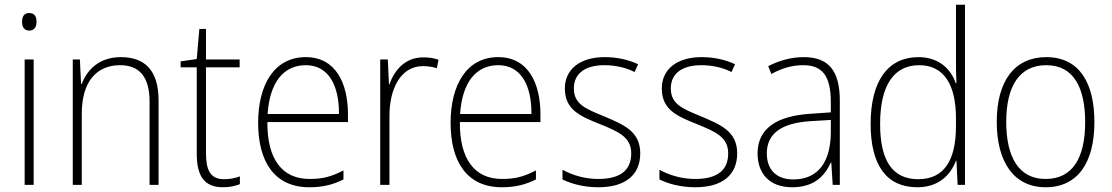

<svg xmlns="http://www.w3.org/2000/svg" viewBox="-20 -780 4691 810"><path d="M103 -725C81 -725 73 -709 73 -688C73 -667 82 -651 103 -651C125 -651 134 -666 134 -688C134 -709 127 -725 103 -725ZM122 -529H84V0H122Z M490 -539C398 -539 347 -485 325 -426H322L317 -529H287V0H325V-300C325 -438 389 -505 487 -505C566 -505 611 -458 611 -351V0H649V-356C649 -482 592 -539 490 -539Z M926 -24C867 -24 849 -62 849 -135V-496H991V-529H849V-658H821L810 -531L742 -521V-496H810V-133C810 -39 840 10 921 10C951 10 973 4 992 -3V-36C974 -29 952 -24 926 -24Z M1270 -539C1136 -539 1069 -421 1069 -262C1069 -99 1137 10 1285 10C1342 10 1385 -1 1429 -23V-61C1377 -34 1340 -25 1286 -25C1169 -25 1107 -110 1108 -265H1448V-297C1448 -431 1395 -539 1270 -539ZM1270 -505C1367 -505 1411 -418 1410 -299H1109C1118 -435 1178 -505 1270 -505Z M1765 -538C1689 -538 1643 -483 1623 -424H1621L1616 -529H1584V0H1623V-288C1622 -406 1671 -501 1764 -501C1786 -501 1805 -498 1823 -492L1830 -528C1811 -535 1788 -538 1765 -538Z M2082 -539C1948 -539 1881 -421 1881 -262C1881 -99 1949 10 2097 10C2154 10 2197 -1 2241 -23V-61C2189 -34 2152 -25 2098 -25C1981 -25 1919 -110 1920 -265H2260V-297C2260 -431 2207 -539 2082 -539ZM2082 -505C2179 -505 2223 -418 2222 -299H1921C1930 -435 1990 -505 2082 -505Z M2681 -133C2681 -227 2610 -254 2529 -289C2451 -321 2401 -340 2401 -407C2401 -471 2450 -505 2530 -505C2576 -505 2624 -494 2657 -476L2672 -509C2634 -527 2586 -539 2531 -539C2426 -539 2363 -487 2363 -407C2363 -317 2427 -290 2512 -256C2591 -224 2643 -201 2643 -133C2643 -65 2601 -25 2504 -25C2449 -25 2396 -40 2353 -64V-23C2387 -6 2440 10 2504 10C2621 10 2681 -44 2681 -133Z M3090 -133C3090 -227 3019 -254 2938 -289C2860 -321 2810 -340 2810 -407C2810 -471 2859 -505 2939 -505C2985 -505 3033 -494 3066 -476L3081 -509C3043 -527 2995 -539 2940 -539C2835 -539 2772 -487 2772 -407C2772 -317 2836 -290 2921 -256C3000 -224 3052 -201 3052 -133C3052 -65 3010 -25 2913 -25C2858 -25 2805 -40 2762 -64V-23C2796 -6 2849 10 2913 10C3030 10 3090 -44 3090 -133Z M3370 -539C3317 -539 3266 -524 3221 -501L3234 -468C3282 -494 3325 -505 3368 -505C3448 -505 3485 -462 3485 -349V-306L3399 -300C3257 -291 3176 -238 3176 -133C3176 -49 3225 10 3322 10C3414 10 3459 -37 3485 -94H3487L3493 0H3523V-355C3523 -484 3474 -539 3370 -539ZM3402 -269 3485 -274V-219C3484 -101 3434 -23 3327 -23C3256 -23 3215 -63 3215 -133C3215 -220 3282 -262 3402 -269Z M3850 10C3941 10 3991 -43 4013 -102H4015L4020 0H4051V-760H4013V-530C4013 -498 4013 -464 4015 -429H4012C3992 -489 3940 -539 3855 -539C3727 -539 3653 -440 3653 -257C3653 -83 3720 10 3850 10ZM3854 -24C3743 -24 3693 -105 3693 -257C3693 -420 3751 -505 3858 -505C3962 -505 4013 -423 4013 -281V-248C4013 -107 3965 -24 3854 -24Z M4597 -265C4597 -428 4535 -539 4394 -539C4260 -539 4185 -438 4185 -266C4185 -97 4257 10 4391 10C4529 10 4597 -97 4597 -265ZM4225 -266C4225 -417 4281 -505 4394 -505C4512 -505 4558 -406 4558 -265C4558 -115 4506 -25 4391 -25C4278 -25 4225 -117 4225 -266Z"/></svg>

Font: Noto Sans Thai SemCond ExtLt
Style: Regular
Weight: 200
Width: 4
Designer: Monotype Design Team
Foundry: Monotype Imaging Inc.
Version: Version 2.002